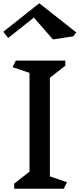

<svg xmlns="http://www.w3.org/2000/svg" viewBox="-27 -1158 488 1178"><path d="M364 0H60V-31L154 -105V-711L50 -746L70 -786H374V-755L279 -681V-76L384 -40ZM422 -935 298 -916 181 -1050 23 -925 -7 -963 214 -1138 441 -959Z"/></svg>

Font: Inknut Antiqua
Style: Regular
Weight: 400
Designer: Claus Eggers Sørensen
Foundry: Claus Eggers Sørensen
Version: Version 1.003; ttfautohint (v1.8.2) -l 8 -r 50 -G 200 -x 14 